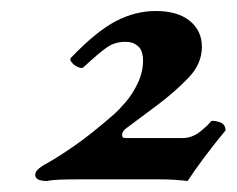

<svg xmlns="http://www.w3.org/2000/svg" viewBox="-20 -610 430 349"><path d="M66 -281Q44 -281 44 -292Q44 -298 50.5 -303.5Q57 -309 65 -313Q85 -324 116 -345.5Q147 -367 188 -403Q196 -410 208.5 -424.5Q221 -439 230.5 -459Q240 -479 240 -500Q240 -518 231 -526Q222 -534 208 -534Q189 -534 174.5 -524Q160 -514 132 -488Q129 -485 122 -488Q115 -491 110.5 -496.5Q106 -502 109 -505Q155 -553 190.5 -571.5Q226 -590 263 -590Q303 -590 325 -572Q347 -554 347 -525Q347 -494 322.5 -468.5Q298 -443 266 -419L211 -378Q202 -372 202 -365Q202 -360 204.5 -359.5Q207 -359 212 -359H311Q329 -359 343.5 -370.5Q358 -382 363 -389Q365 -392 377.5 -388.5Q390 -385 390 -373Q370 -349 351 -323.5Q332 -298 321 -281Q296 -284 271 -284H124Q105 -284 89.5 -283.5Q74 -283 66 -281Z"/></svg>

Font: Junicode
Style: Bold Italic
Weight: 700
Italic angle: -11°
Designer: Peter S. Baker
Version: Version 2.100; ttfautohint (v1.8.4)